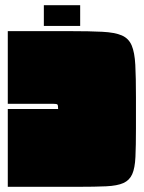

<svg xmlns="http://www.w3.org/2000/svg" viewBox="-20 -720 554 740"><path d="M10 0V-300H204Q204 -314 201.5 -317Q199 -320 184 -320H10V-600H249Q326 -600 374.5 -597.5Q423 -595 449.5 -583.5Q476 -572 487.5 -545Q499 -518 501.5 -470Q504 -422 504 -345V-225Q504 -158 502 -115Q500 -72 489.5 -48.5Q479 -25 455.5 -14.5Q432 -4 389.5 -2Q347 0 279 0ZM149 -700H289V-620H149Z"/></svg>

Font: Badeen Display
Style: Regular
Weight: 400
Version: Version 1.000; ttfautohint (v1.8.4.7-5d5b)